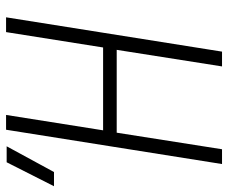

<svg xmlns="http://www.w3.org/2000/svg" viewBox="-90 -690 770 649"><g transform="rotate(-90 295.5 -365.0)"><path d="M-9 -568 72 -728H126L39 -568ZM66 0 182 -730H232L180 -402H460L512 -730H562L446 0H396L452 -356H172L116 0Z"/></g></svg>

Font: NKDuy Mono Thin
Style: Italic
Weight: 100
Italic angle: -9°
Monospace: yes
Designer: NKDuy
Foundry: NKDuy
Version: Version 2.251; ttfautohint (v1.8.4.7-5d5b)